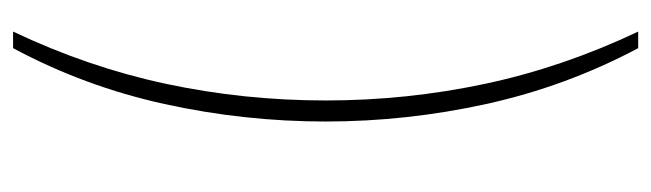

<svg xmlns="http://www.w3.org/2000/svg" viewBox="-380 -440 1020 301"><g transform="rotate(-90 130.5 -290.0)"><path d="M205 -780H231Q175 -662 149 -540Q123 -418 123 -290Q123 -163 149 -40.5Q175 82 231 200H205Q145 87 117.5 -38Q90 -163 90 -290Q90 -418 117.5 -543Q145 -668 205 -780Z"/></g></svg>

Font: Jost* Thin
Style: Regular
Weight: 200
Version: Version 3.7